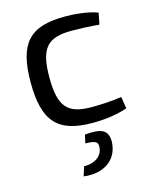

<svg xmlns="http://www.w3.org/2000/svg" viewBox="-112 -574 713 892"><g transform="rotate(-15 244.5 -128.0)"><path d="M443 -70C393 -62 329 -60 300 -60C184 -60 144 -101 144 -244C144 -386 184 -427 300 -427C334 -427 388 -425 432 -421L443 -476C395 -494 329 -499 286 -499C117 -499 54 -432 54 -244C54 -56 117 12 285 12C342 12 403 4 452 -13ZM226 95C274 96 286 103 285 127C284 168 247 198 193 196L179 241C274 254 344 205 347 120C348 60 312 48 235 55Z"/></g></svg>

Font: SnT
Style: Regular
Weight: 400
Designer: Natanael Gama
Version: Version 1.001;PS 001.001;hotconv 1.0.70;makeotf.lib2.5.58329